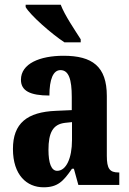

<svg xmlns="http://www.w3.org/2000/svg" viewBox="-20 -786 550 816"><path d="M254 -606H323V-619C299 -657 255 -721 238 -766H89V-756C109 -721 199 -642 254 -606ZM165 10C225 10 249 -15 286 -69H294L313 0H487V-53H484C446 -53 434 -69 434 -124V-378C434 -504 372 -549 250 -549C150 -549 69 -516 69 -447C69 -400 108 -380 190 -380C190 -449 206 -488 237 -488C272 -488 285 -449 285 -374V-318L218 -315C95 -310 35 -262 35 -153C35 -42 94 10 165 10ZM223 -60C198 -60 186 -93 186 -149C186 -221 204 -258 257 -264L286 -267V-191C286 -113 261 -60 223 -60Z"/></svg>

Font: Noto Serif Sinhala ExtraCondensed ExtraBold
Style: Regular
Weight: 800
Width: 2
Designer: Jelle Bosma - Monotype Design Team
Foundry: Monotype Imaging Inc.
Version: Version 2.007